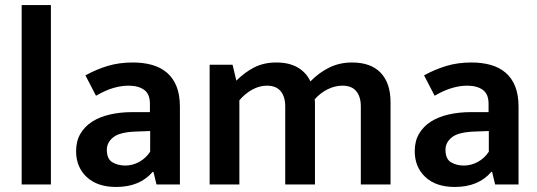

<svg xmlns="http://www.w3.org/2000/svg" viewBox="-20 -732 2133 762"><path d="M66 0V-712H182V0Z M319 -433Q363 -457 408 -470.5Q453 -484 507 -484Q549 -484 583 -474.5Q617 -465 642 -444Q667 -423 680.5 -389.5Q694 -356 694 -308V0H601L589 -50H586Q535 10 441 10Q366 10 324 -29.5Q282 -69 282 -132Q282 -172 299 -201Q316 -230 345.5 -249Q375 -268 416 -277.5Q457 -287 505 -287H575V-320Q575 -359 552 -375.5Q529 -392 490 -392Q462 -392 430.5 -383Q399 -374 361 -352ZM576 -212 522 -210Q456 -208 430 -187.5Q404 -167 404 -138Q404 -101 426 -88Q448 -75 477 -75Q506 -75 532.5 -89.5Q559 -104 576 -130Z M930 0H812V-475H903L918 -412Q951 -445 989 -464.5Q1027 -484 1077 -484Q1127 -484 1161 -464.5Q1195 -445 1212 -409Q1246 -444 1287 -464Q1328 -484 1377 -484Q1452 -484 1491 -443Q1530 -402 1530 -326V0H1412V-310Q1412 -348 1394 -370Q1376 -392 1339 -392Q1310 -392 1281 -378Q1252 -364 1229 -338Q1230 -331 1230 -325.5Q1230 -320 1230 -313V0H1112V-310Q1112 -348 1094 -370Q1076 -392 1039 -392Q1010 -392 981.5 -376.5Q953 -361 930 -334Z M1663 -433Q1707 -457 1752 -470.5Q1797 -484 1851 -484Q1893 -484 1927 -474.5Q1961 -465 1986 -444Q2011 -423 2024.5 -389.5Q2038 -356 2038 -308V0H1945L1933 -50H1930Q1879 10 1785 10Q1710 10 1668 -29.5Q1626 -69 1626 -132Q1626 -172 1643 -201Q1660 -230 1689.5 -249Q1719 -268 1760 -277.5Q1801 -287 1849 -287H1919V-320Q1919 -359 1896 -375.5Q1873 -392 1834 -392Q1806 -392 1774.5 -383Q1743 -374 1705 -352ZM1920 -212 1866 -210Q1800 -208 1774 -187.5Q1748 -167 1748 -138Q1748 -101 1770 -88Q1792 -75 1821 -75Q1850 -75 1876.5 -89.5Q1903 -104 1920 -130Z"/></svg>

Font: Ek Mukta SemiBold
Style: Regular
Weight: 600
Designer: Girish Dalvi and Yashodeep Gholap
Foundry: Ek Type
Version: Version 2.538;PS 1.002;hotconv 16.6.51;makeotf.lib2.5.65220;